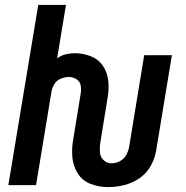

<svg xmlns="http://www.w3.org/2000/svg" viewBox="-20 -755 760 783"><path d="M421 8Q453 8 486 0Q519 -8 548.5 -28Q578 -48 595 -79Q612 -110 617 -142L681 -530H568L507 -158Q504 -140 495 -123.5Q486 -107 469.5 -98Q453 -89 435 -89Q416 -89 402.5 -102Q389 -115 387.5 -134.5Q386 -154 389 -173L419 -357Q425 -391 421.5 -425Q418 -459 400 -486Q382 -513 350.5 -525.5Q319 -538 285 -538Q267 -538 248 -533.5Q229 -529 213 -517L249 -735H136L14 0H127L190 -382Q193 -398 202.5 -413Q212 -428 228.5 -434.5Q245 -441 261 -441Q278 -441 292 -432Q306 -423 309 -406.5Q312 -390 309 -373L279 -189Q272 -152 275 -115Q278 -78 297 -48Q316 -18 349.5 -5Q383 8 421 8Z"/></svg>

Font: Iosevka Sparkle SmBdObl
Style: Regular
Weight: 600
Italic angle: -9°
Designer: Belleve Invis
Foundry: Belleve Invis
Version: Version 4.5.0; ttfautohint (v1.8.3)